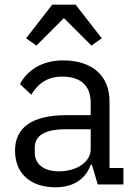

<svg xmlns="http://www.w3.org/2000/svg" viewBox="-20 -785 574 817"><path d="M302 -765H202L91 -622L135 -591L252 -708L369 -591L413 -622ZM396 0H505V-70H446V-354C446 -463 372 -528 248 -528C155 -528 93 -482 65 -427L113 -382C141 -429 182 -459 244 -459C326 -459 366 -419 366 -346V-295H264C114 -295 44 -241 44 -144C44 -48 108 12 217 12C289 12 344 -21 366 -84H371ZM230 -56C168 -56 128 -85 128 -136V-157C128 -207 169 -235 260 -235H366V-150C366 -97 309 -56 230 -56Z"/></svg>

Font: Braiins Sans
Style: Regular
Weight: 400
Designer: Mike Abbink, Paul van der Laan, Pieter van Rosmalen, Jiri Chlebus, Lubos Buracinsky
Foundry: Bold Monday, Sudetype
Version: Version 1.000;hotconv 1.0.109;makeotfexe 2.5.65596